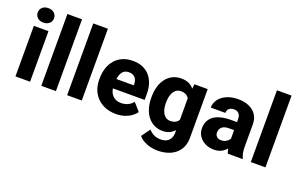

<svg xmlns="http://www.w3.org/2000/svg" viewBox="-107 -1213 2943 1885"><g transform="rotate(20 1364.5 -271.0)"><path d="M211.4 -528.3V0H58.6V-528.3ZM49.3 -665Q49.3 -698.2 72.8 -719.5Q96.2 -740.7 134.3 -740.7Q172.4 -740.7 196 -719.5Q219.7 -698.2 219.7 -665Q219.7 -632.3 196 -611.1Q172.4 -589.8 134.3 -589.8Q96.2 -589.8 72.8 -611.1Q49.3 -632.3 49.3 -665Z M481.4 -750V0H328.6V-750Z M751.5 -750V0H598.6V-750Z M1109.9 9.8Q1046.9 9.8 997.1 -10.3Q947.3 -30.3 912.8 -65.7Q878.4 -101.1 860.4 -147.5Q842.3 -193.8 842.3 -246.6V-265.1Q842.3 -324.2 858.9 -374Q875.5 -423.8 907.5 -460.7Q939.5 -497.6 986.3 -517.8Q1033.2 -538.1 1093.3 -538.1Q1149.4 -538.1 1193.4 -519.8Q1237.3 -501.5 1267.6 -467.5Q1297.9 -433.6 1313.7 -386Q1329.6 -338.4 1329.6 -279.3V-216.8H903.8V-314.9H1180.2V-326.7Q1180.2 -354.5 1170.2 -375.5Q1160.2 -396.5 1140.9 -408Q1121.6 -419.4 1092.3 -419.4Q1064.5 -419.4 1045.9 -407.7Q1027.3 -396 1016.4 -374.8Q1005.4 -353.5 1000.5 -325.4Q995.6 -297.4 995.6 -265.1V-246.6Q995.6 -215.8 1003.9 -190.4Q1012.2 -165 1028.3 -147Q1044.4 -128.9 1067.4 -118.7Q1090.3 -108.4 1119.6 -108.4Q1155.8 -108.4 1188.5 -122.3Q1221.2 -136.2 1245.1 -166L1316.4 -84.5Q1300.3 -61 1271.2 -39.3Q1242.2 -17.6 1201.7 -3.9Q1161.1 9.8 1109.9 9.8Z M1736.3 -528.3H1875V-19Q1875 53.7 1842 104.5Q1809.1 155.3 1750.5 181.6Q1691.9 208 1613.3 208Q1579.1 208 1542 199Q1504.9 189.9 1472.2 172.1Q1439.5 154.3 1417.5 127L1482.4 37.1Q1504.9 62.5 1536.1 78.4Q1567.4 94.2 1607.4 94.2Q1644 94.2 1669.4 81.1Q1694.8 67.9 1708.3 42.5Q1721.7 17.1 1721.7 -19V-404.8ZM1383.3 -257.8V-268.1Q1383.3 -328.1 1397.9 -377.7Q1412.6 -427.2 1440.7 -463.1Q1468.8 -499 1508.5 -518.6Q1548.3 -538.1 1598.1 -538.1Q1651.9 -538.1 1687 -517.8Q1722.2 -497.6 1744.1 -461.2Q1766.1 -424.8 1778.8 -375.7Q1791.5 -326.7 1799.3 -269.5V-252Q1791.5 -197.3 1776.9 -149.9Q1762.2 -102.5 1738.8 -66.7Q1715.3 -30.8 1680.4 -10.5Q1645.5 9.8 1597.2 9.8Q1547.9 9.8 1508.3 -10.3Q1468.8 -30.3 1440.7 -66.4Q1412.6 -102.5 1397.9 -151.4Q1383.3 -200.2 1383.3 -257.8ZM1535.6 -268.1V-257.8Q1535.6 -226.6 1541.7 -199.7Q1547.9 -172.9 1560.3 -152.3Q1572.8 -131.8 1591.6 -120.4Q1610.4 -108.9 1635.7 -108.9Q1672.9 -108.9 1696 -124.8Q1719.2 -140.6 1730.2 -168.9Q1741.2 -197.3 1741.7 -234.9V-286.1Q1741.7 -317.4 1735.4 -342.3Q1729 -367.2 1716.6 -384.3Q1704.1 -401.4 1684.3 -410.4Q1664.6 -419.4 1636.7 -419.4Q1611.8 -419.4 1592.8 -408Q1573.7 -396.5 1561 -376Q1548.3 -355.5 1542 -327.9Q1535.6 -300.3 1535.6 -268.1Z M2256.3 -126V-352.5Q2256.3 -376.5 2249 -393.6Q2241.7 -410.6 2226.1 -420.4Q2210.4 -430.2 2185.5 -430.2Q2164.6 -430.2 2149.2 -422.9Q2133.8 -415.5 2125.7 -401.9Q2117.7 -388.2 2117.7 -368.2H1965.3Q1965.3 -403.8 1981.4 -434.6Q1997.6 -465.3 2027.6 -488.8Q2057.6 -512.2 2099.6 -525.1Q2141.6 -538.1 2193.8 -538.1Q2255.9 -538.1 2304.4 -517.3Q2353 -496.6 2381.3 -455.3Q2409.7 -414.1 2409.7 -351.6V-130.4Q2409.7 -82.5 2415.3 -55.4Q2420.9 -28.3 2431.6 -8.3V0H2277.8Q2267.1 -22.9 2261.7 -56.9Q2256.3 -90.8 2256.3 -126ZM2275.4 -322.3 2276.4 -238.3H2200.7Q2175.3 -238.3 2157 -231.9Q2138.7 -225.6 2127.4 -214.6Q2116.2 -203.6 2111.1 -189.2Q2106 -174.8 2106 -157.7Q2106 -141.6 2113.8 -128.7Q2121.6 -115.7 2135.3 -108.4Q2148.9 -101.1 2167 -101.1Q2196.8 -101.1 2218 -112.8Q2239.3 -124.5 2251 -141.4Q2262.7 -158.2 2262.7 -172.9L2299.3 -109.4Q2290.5 -89.8 2277.8 -69.1Q2265.1 -48.3 2245.6 -30.5Q2226.1 -12.7 2198.5 -1.5Q2170.9 9.8 2132.3 9.8Q2082.5 9.8 2042 -10.5Q2001.5 -30.8 1977.3 -66.4Q1953.1 -102.1 1953.1 -148.4Q1953.1 -189.9 1968.3 -222.2Q1983.4 -254.4 2013.9 -276.9Q2044.4 -299.3 2090.8 -310.8Q2137.2 -322.3 2199.2 -322.3Z M2670.4 -750V0H2517.6V-750Z"/></g></svg>

Font: Roboto ExtraBold
Style: Regular
Weight: 800
Designer: Christian Robertson
Foundry: Google
Version: Version 3.009; 2024